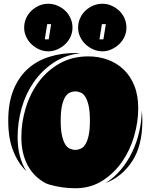

<svg xmlns="http://www.w3.org/2000/svg" viewBox="-20 -994 804 1025"><path d="M718 -416Q718 -343 696 -267Q674 -191 631 -129.5Q588 -68 525.5 -28.5Q463 11 382 11Q311 11 242 -9L226 -15Q162 -48 128 -111Q94 -174 94 -262Q94 -341 117.5 -418Q141 -495 186 -556Q231 -617 298 -655Q365 -693 452 -693Q506 -693 554.5 -675.5Q603 -658 639.5 -623.5Q676 -589 697 -537Q718 -485 718 -416ZM460 -350Q460 -398 453.5 -428Q447 -458 436.5 -475.5Q426 -493 411.5 -499.5Q397 -506 382 -506Q367 -506 352.5 -499.5Q338 -493 327.5 -475.5Q317 -458 310.5 -428Q304 -398 304 -350Q304 -302 310.5 -272Q317 -242 327.5 -224.5Q338 -207 352.5 -200.5Q367 -194 382 -194Q397 -194 411.5 -200.5Q426 -207 436.5 -224.5Q447 -242 453.5 -272Q460 -302 460 -350ZM52 -185Q24 -251 24 -350Q24 -446 52 -514.5Q80 -583 128.5 -626.5Q177 -670 242.5 -690.5Q308 -711 382 -711Q389 -711 395 -711Q401 -711 407 -710Q326 -700 264 -658Q202 -616 159.5 -554.5Q117 -493 95.5 -417Q74 -341 74 -262Q74 -154 121 -80Q77 -122 52 -185ZM740 -350Q740 -216 685.5 -133Q631 -50 544 -17Q590 -46 625.5 -88.5Q661 -131 685.5 -182Q710 -233 723 -289.5Q736 -346 737 -404Q740 -378 740 -350ZM655 -846Q655 -821 644.5 -798Q634 -775 616 -758Q598 -741 575 -730.5Q552 -720 527 -720Q501 -720 477.5 -730.5Q454 -741 436 -758Q418 -775 407.5 -798Q397 -821 397 -846Q397 -873 407.5 -896.5Q418 -920 436 -937Q454 -954 477.5 -964Q501 -974 527 -974Q552 -974 575 -964Q598 -954 616 -937Q634 -920 644.5 -896.5Q655 -873 655 -846ZM367 -846Q367 -821 356.5 -798Q346 -775 328 -758Q310 -741 286.5 -730.5Q263 -720 238 -720Q212 -720 189 -730.5Q166 -741 148 -758Q130 -775 119.5 -798Q109 -821 109 -846Q109 -873 119.5 -896.5Q130 -920 148 -937Q166 -954 189 -964Q212 -974 238 -974Q263 -974 286.5 -964Q310 -954 328 -937Q346 -920 356.5 -896.5Q367 -873 367 -846ZM232 -865 219 -784H240L253 -865ZM524 -865 511 -784H532L545 -865Z"/></svg>

Font: J.M. Nexus Grotesque
Style: Regular
Weight: 900
Designer: deFharo
Foundry: deFharo
Version: Version 3.003